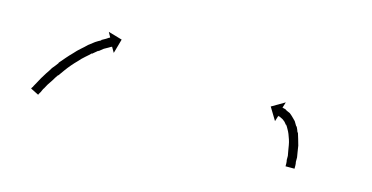

<svg xmlns="http://www.w3.org/2000/svg" viewBox="-35 -691 800 413"><g transform="rotate(15 364.5 -484.5)"><path d="M40 -416Q42 -418 43 -421Q43 -421 43 -421Q43 -421 43 -421Q43 -421 43 -421Q43 -421 43 -421Q45 -425 48 -430Q48 -430 48 -430Q48 -430 48 -430Q48 -430 48 -430Q48 -430 48 -430Q51 -435 54 -441Q54 -441 54 -441Q54 -441 54 -441Q54 -441 54 -441Q54 -441 54 -441Q58 -447 62 -454Q62 -454 62 -454Q62 -454 62 -454Q62 -454 62 -454Q62 -454 62 -454Q67 -461 71 -468Q71 -468 71 -468Q71 -468 71 -468Q71 -468 71 -468Q71 -468 71 -468Q77 -475 82 -482Q82 -482 82 -482.5Q82 -483 82 -483Q82 -483 82 -483Q82 -483 82 -483Q88 -490 94 -497Q94 -497 94 -497Q94 -497 94 -497Q94 -497 94 -497Q94 -497 94 -497Q100 -504 107 -511Q107 -511 107 -511Q107 -511 107 -511Q107 -511 107 -511Q107 -511 107 -511Q113 -518 120 -524Q120 -524 120 -524Q120 -524 120 -524Q120 -524 120 -524Q120 -524 120 -524Q127 -530 133 -536Q133 -536 133 -536Q133 -536 133 -536Q133 -536 133 -536Q133 -536 133 -536Q140 -541 146 -546Q146 -546 146 -546Q146 -546 146 -546Q146 -546 146 -546Q146 -546 146 -546Q152 -550 158 -553Q158 -553 158 -553.5Q158 -554 158 -554Q158 -554 158 -554Q158 -554 158 -554Q163 -557 167 -559Q167 -559 167 -559Q167 -559 167 -559Q167 -559 167 -559Q167 -559 167 -559Q170 -561 173 -563Q173 -563 173 -563Q173 -563 173 -563Q173 -563 173 -563Q173 -563 173 -563Q174 -563 175 -564L169 -575L200 -566L191 -534L184 -546Q183 -545 182 -545Q182 -545 182 -545Q182 -545 182 -545Q182 -545 182 -545Q182 -545 182 -545Q180 -544 177 -542Q177 -542 177 -542Q177 -542 177 -542Q177 -542 177 -542Q177 -542 177 -542Q173 -540 168 -537Q168 -537 168 -537Q168 -537 168 -537Q168 -537 168 -537Q168 -537 168 -537Q163 -533 158 -529Q158 -529 158 -529.5Q158 -530 158 -530Q158 -530 158 -530Q158 -530 158 -530Q152 -525 146 -520Q146 -520 146 -520Q146 -520 146 -520Q146 -520 146 -520.5Q146 -521 146 -521Q140 -515 134 -510Q134 -510 134 -510Q134 -510 134 -510Q134 -510 134 -510Q134 -510 134 -510Q127 -504 121 -497Q121 -497 121 -497Q121 -497 121 -497Q121 -497 121 -497Q121 -497 121 -497Q115 -491 109 -484Q109 -484 109 -484Q109 -484 109 -484Q109 -484 109 -484Q109 -484 109 -484Q103 -477 98 -470Q98 -470 98 -470Q98 -470 98 -470Q98 -470 98 -470Q98 -470 98 -470Q93 -463 88 -456Q88 -456 88 -456Q88 -456 88 -457Q88 -457 88 -457Q88 -457 88 -457Q83 -450 79 -443Q79 -443 79 -443Q79 -443 79 -443Q79 -443 79 -443Q79 -443 79 -443Q75 -437 71 -431Q71 -431 71 -431Q71 -431 71 -431Q71 -431 71 -431Q71 -431 71 -431Q68 -426 65 -420Q65 -420 65 -420.5Q65 -421 65 -421Q65 -421 65 -421Q65 -421 65 -421Q63 -416 61 -412Q61 -412 61 -412Q61 -412 61 -412Q61 -412 61 -412Q61 -412 61 -412Q59 -409 58 -407Q58 -406 57 -405L39 -414Q40 -415 40 -416ZM611 -396Q611 -396 611 -396Q611 -396 611 -396Q611 -396 611 -396Q611 -396 611 -396Q611 -398 611 -401Q611 -401 611 -400.5Q611 -400 611 -400Q611 -400 611 -400Q611 -400 611 -400Q611 -404 610 -408Q610 -408 610 -408Q610 -408 610 -408Q610 -408 610 -408Q610 -408 610 -408Q610 -412 610 -417Q610 -417 610 -417Q610 -417 610 -417Q610 -417 610 -417Q610 -417 610 -417Q609 -423 608 -428Q608 -428 608 -428Q608 -428 608 -428Q608 -428 608 -428Q608 -428 608 -428Q607 -434 606 -440Q606 -440 606 -440Q606 -440 606 -440Q606 -440 606 -440Q606 -440 606 -440Q605 -446 603 -452Q603 -452 603 -452Q603 -452 603 -452Q603 -452 603 -452Q603 -452 603 -452Q601 -458 599 -463Q599 -463 599 -463Q599 -463 599 -463Q599 -463 599 -463Q599 -463 599 -463Q597 -468 594 -473Q594 -473 594 -473Q594 -473 594 -473Q594 -473 594 -473Q594 -473 594 -473Q592 -477 589 -481Q589 -481 589 -481Q589 -481 589 -481Q589 -481 589 -480.5Q589 -480 589 -480Q586 -484 584 -486Q584 -486 584 -486Q584 -486 584 -486Q584 -486 584 -486Q584 -486 584 -486Q581 -488 579 -490Q579 -490 579 -490Q579 -490 579 -490Q579 -490 579 -490Q579 -490 579 -490Q577 -491 575 -492Q575 -492 575 -492Q575 -492 575 -492Q575 -492 575 -492Q575 -492 575 -492Q573 -493 571 -494Q571 -494 571 -494Q571 -494 571 -494Q571 -494 571 -494Q571 -494 571 -494Q570 -494 569 -494Q569 -494 569 -494Q569 -494 569 -494Q569 -494 569 -494Q569 -494 569 -494Q568 -495 568 -495L564 -482L547 -510L576 -527L572 -514Q573 -514 574 -514Q574 -514 574 -514Q574 -514 574 -514Q574 -514 574 -514Q574 -514 574 -514Q575 -513 577 -513Q577 -513 577 -513Q577 -513 577 -513Q578 -513 578 -513Q578 -513 578 -513Q580 -512 583 -510Q583 -510 583 -510Q583 -510 583 -510Q583 -510 583 -510Q583 -510 583 -510Q586 -509 590 -507Q590 -507 590 -507Q590 -507 590 -507Q590 -507 590 -507Q590 -507 590 -507Q594 -504 597 -501Q597 -501 597 -501Q597 -501 597 -501Q597 -501 597 -501Q597 -501 597 -501Q601 -497 605 -493Q605 -493 605 -493Q605 -493 605 -493Q605 -493 605 -493Q605 -493 605 -493Q608 -488 611 -483Q611 -483 611.5 -483Q612 -483 612 -483Q612 -483 612 -483Q612 -483 612 -483Q615 -477 617 -471Q617 -471 617 -471Q617 -471 617 -471Q618 -471 618 -471Q618 -471 618 -471Q620 -464 622 -458Q622 -458 622 -458Q622 -458 622 -458Q622 -458 622 -458Q622 -458 622 -458Q624 -451 626 -444Q626 -444 626 -444Q626 -444 626 -444Q626 -444 626 -444Q626 -444 626 -444Q627 -438 628 -431Q628 -431 628 -431Q628 -431 628 -431Q628 -431 628 -431Q628 -431 628 -431Q629 -425 630 -419Q630 -419 630 -419Q630 -419 630 -419Q630 -419 630 -419Q630 -419 630 -419Q630 -414 630 -409Q630 -409 630 -409Q630 -409 630 -409Q630 -409 630 -409Q630 -409 630 -409Q631 -405 631 -401Q631 -401 631 -401Q631 -401 631 -401Q631 -401 631 -401Q631 -401 631 -401Q631 -398 631 -396Q631 -396 631 -396Q631 -396 631 -396Q631 -396 631 -396Q631 -396 631 -396Q631 -395 631 -394H611Q611 -395 611 -396Z"/></g></svg>

Font: FRB American Cursive Just Arrows Black
Style: Bold Italic
Weight: 900
Italic angle: -25°
Version: Version 2.0;Modular Font Editor K font №1